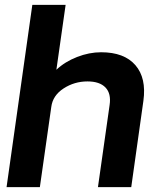

<svg xmlns="http://www.w3.org/2000/svg" viewBox="-20 -770 648 790"><path d="M396 -555Q491 -555 537 -502Q583 -449 570 -355L520 0H383L431 -338Q438 -385 414 -410Q390 -435 340 -435Q286 -435 241.5 -406Q197 -377 191 -330L144 0H7L113 -750H250L212 -483Q247 -516 297 -535.5Q347 -555 396 -555Z"/></svg>

Font: Oakes Grotesk
Style: Bold Italic
Weight: 600
Italic angle: -8°
Designer: Samuel Oakes
Foundry: Samuel Oakes
Version: Version 1.000;PS 001.000;hotconv 1.0.88;makeotf.lib2.5.64775